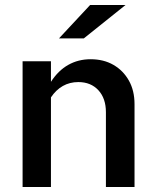

<svg xmlns="http://www.w3.org/2000/svg" viewBox="-20 -745 622 765"><path d="M70 0V-501H183V-419Q212 -464 252 -486.5Q292 -509 341 -509Q393 -509 432 -486.5Q471 -464 493.5 -424Q516 -384 516 -330V0H402V-298Q402 -353 372 -385.5Q342 -418 292 -418Q258 -418 230.5 -402.5Q203 -387 183 -357V0ZM215 -592 339 -725H480L314 -592Z"/></svg>

Font: Red Hat Text Medium
Style: Regular
Weight: 500
Designer: Pentagram, MCKL
Foundry: Pentagram, MCKL
Version: Version 1.023